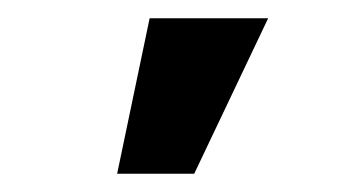

<svg xmlns="http://www.w3.org/2000/svg" viewBox="-20 -802 377 208"><path d="M106.9 -613.8 142.1 -782.2H270.5L190.4 -613.8Z"/></svg>

Font: RobotoDEMO
Style: Regular
Weight: 400
Designer: Christian Robertson
Foundry: Google
Version: Version 2.136